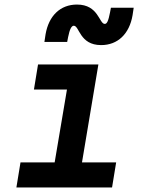

<svg xmlns="http://www.w3.org/2000/svg" viewBox="-20 -823 640 843"><path d="M52 0H472L490 -110H340L412 -540H147L129 -430H274L220 -110H70ZM175 -639H275L279 -660C286 -695 294 -710 304 -710C329 -710 329 -625 424 -625C497 -625 548 -674 562 -756L567 -789H467L463 -768C456 -732 450 -718 440 -718C415 -718 413 -803 318 -803C245 -803 194 -754 180 -672Z"/></svg>

Font: CommitMono
Style: Bold Italic
Weight: 700
Monospace: yes
Designer: Eigil Nikolajsen
Foundry: Eigil Nikolajsen
Version: Version 1.143